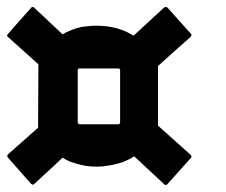

<svg xmlns="http://www.w3.org/2000/svg" viewBox="-60 -690 641 544"><path d="M480.5 -251Q481.4 -250 481.4 -249Q482.4 -248 482.4 -247.1Q482.4 -245.1 482.4 -245.1Q482.4 -244.1 481.4 -243.2Q459 -217.8 414.1 -168Q414.1 -167 412.1 -167Q411.1 -166 410.2 -166Q409.2 -166 408.2 -166Q407.2 -166 406.2 -167Q377.9 -193.4 320.3 -247.1Q309.6 -240.2 298.8 -235.4Q287.1 -229.5 274.4 -226.6Q260.7 -222.7 246.1 -220.7Q231.4 -217.8 214.8 -217.8Q199.2 -217.8 185.5 -219.7Q171.9 -221.7 159.2 -225.6Q148.4 -228.5 137.7 -232.4Q127 -237.3 117.2 -243.2Q90.8 -217.8 36.1 -168Q36.1 -167 34.2 -167Q33.2 -167 32.2 -167Q31.2 -167 30.3 -168Q29.3 -168 28.3 -168.9Q5.9 -194.3 -38.1 -244.1Q-39.1 -245.1 -39.1 -246.1Q-39.1 -247.1 -39.1 -248Q-39.1 -249 -39.1 -250Q-38.1 -251 -38.1 -252Q-9.8 -277.3 47.9 -328.1Q47.9 -387.7 48.8 -507.8Q19.5 -534.2 -38.1 -585.9Q-40 -587.9 -40 -589.8Q-40 -591.8 -38.1 -592.8Q-16.6 -618.2 28.3 -668Q29.3 -668.9 30.3 -669.9Q31.2 -669.9 32.2 -669.9Q33.2 -669.9 34.2 -669.9Q36.1 -669.9 36.1 -668.9Q63.5 -643.6 117.2 -592.8Q127 -598.6 136.7 -602.5Q147.5 -607.4 158.2 -610.4Q170.9 -614.3 183.6 -615.2Q197.3 -617.2 212.9 -617.2Q228.5 -617.2 244.1 -615.2Q258.8 -613.3 272.5 -609.4Q285.2 -605.5 296.9 -600.6Q307.6 -595.7 318.4 -588.9Q347.7 -616.2 405.3 -668.9Q406.2 -669.9 407.2 -669.9Q409.2 -669.9 409.2 -669.9Q411.1 -669.9 412.1 -669.9Q413.1 -668.9 414.1 -668.9Q436.5 -644.5 481.4 -593.8Q482.4 -593.8 482.4 -591.8Q482.4 -590.8 482.4 -589.8Q482.4 -588.9 481.4 -587.9Q481.4 -586.9 480.5 -585.9Q449.2 -558.6 387.7 -502.9Q387.7 -446.3 387.7 -334Q418.9 -306.6 480.5 -251ZM275.4 -496.1Q239.3 -496.1 165 -496.1Q163.1 -496.1 162.1 -495.1Q160.2 -493.2 160.2 -491.2Q160.2 -441.4 160.2 -342.8Q160.2 -340.8 162.1 -339.8Q163.1 -337.9 165 -337.9Q202.1 -337.9 275.4 -337.9Q277.3 -337.9 279.3 -339.8Q280.3 -340.8 280.3 -342.8Q280.3 -344.7 280.3 -348.6Q280.3 -396.5 280.3 -491.2Q280.3 -493.2 278.3 -495.1Q277.3 -496.1 275.4 -496.1Z"/></svg>

Font: Typeface
Style: Regular
Weight: 400
Version: Version 1.0